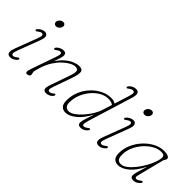

<svg xmlns="http://www.w3.org/2000/svg" viewBox="29 -1396 2082 2082"><g transform="rotate(45 1070.0 -355.0)"><path d="M228 -582.5Q210 -582.5 200.2 -595.8Q190.5 -609 195.5 -627Q201 -646.5 217.5 -659.2Q234 -672 252 -672Q271 -672 280.2 -659.2Q289.5 -646.5 284 -627Q279 -609 263 -595.8Q247 -582.5 228 -582.5ZM119.5 -103Q102.5 -58 105.8 -42Q109 -26 127.5 -26Q141.5 -26 168.5 -45.5Q175.5 -51 181.5 -55.2Q187.5 -59.5 193.5 -56.5Q198 -54.5 198.5 -48.2Q199 -42 195 -35.5Q185.5 -21 161.5 -7Q137.5 7 112.5 7Q95 7 82.8 -1.8Q70.5 -10.5 69.2 -32.8Q68 -55 83 -95L178 -345.5Q194.5 -388.5 192.5 -405.8Q190.5 -423 171.5 -423Q155 -423 130 -403.5Q123.5 -398.5 117.5 -394Q111.5 -389.5 105.5 -392.5Q101 -395 100.5 -401Q100 -407 104 -413.5Q116 -431.5 140.5 -444.2Q165 -457 186.5 -457Q213 -457 225 -435.2Q237 -413.5 214.5 -354Z M390 -392.5Q385.5 -395 385 -401Q384.5 -407 388.5 -413.5Q401 -432.5 425.5 -444.8Q450 -457 472 -457Q495.5 -457 504.8 -447Q514 -437 514 -418.5Q514 -402.5 507.2 -377.8Q500.5 -353 480 -297Q518.5 -356 560.8 -391Q603 -426 642.5 -441.5Q682 -457 713 -457Q765 -457 769.2 -420.8Q773.5 -384.5 747.5 -311L671.5 -96Q659 -60 661.8 -44.5Q664.5 -29 681.5 -29Q691 -29 700.8 -32.8Q710.5 -36.5 722.5 -46Q729.5 -52 734.5 -56Q739.5 -60 745.5 -57Q750 -55 750.2 -48.8Q750.5 -42.5 747.5 -37Q737.5 -18 713.2 -5.2Q689 7.5 665 7.5Q633.5 7.5 625 -13.8Q616.5 -35 636.5 -91.5L714 -313Q736 -376.5 728.8 -399.8Q721.5 -423 688.5 -423Q660.5 -423 624.2 -403.8Q588 -384.5 550.2 -348.8Q512.5 -313 480 -262.5Q447.5 -212 427.5 -149Q412.5 -101 408.5 -85.8Q404.5 -70.5 404.5 -62Q404.5 -55.5 408 -44.2Q411.5 -33 411.5 -21Q411.5 -8 399.5 -0.2Q387.5 7.5 371.5 7.5Q355.5 7.5 353.2 -9.2Q351 -26 366.5 -70L462.5 -345.5Q478 -389.5 476 -405.8Q474 -422 455.5 -422Q447.5 -422 437.8 -417.8Q428 -413.5 414.5 -403.5Q407 -398 401.5 -393.8Q396 -389.5 390 -392.5Z M1360 -618.5 1216.5 -153Q1199 -96.5 1193.5 -69.8Q1188 -43 1192.8 -35.2Q1197.5 -27.5 1209.5 -27.5Q1219.5 -27.5 1229.5 -32.8Q1239.5 -38 1250.5 -46Q1258 -51.5 1263.8 -55.8Q1269.5 -60 1275 -57Q1286 -50.5 1276.5 -36Q1267.5 -22 1244.2 -7.2Q1221 7.5 1193 7.5Q1151 7.5 1151 -31Q1151 -43.5 1155 -61.2Q1159 -79 1169.5 -111Q1180 -143 1199.5 -199Q1143.5 -95 1079.5 -43.8Q1015.5 7.5 961 7.5Q924.5 7.5 900.8 -15.8Q877 -39 877 -95Q877 -170 905 -235.8Q933 -301.5 980 -351.2Q1027 -401 1085 -429.2Q1143 -457.5 1203 -457.5Q1225 -457.5 1241.5 -452.5Q1258 -447.5 1270.5 -439L1324.5 -612.5Q1337.5 -653.5 1333.2 -667.8Q1329 -682 1310 -682Q1301 -682 1291.2 -678Q1281.5 -674 1267 -663.5Q1257 -656 1252.2 -653Q1247.5 -650 1242 -652.5Q1238.5 -654.5 1237.5 -660.5Q1236.5 -666.5 1241 -673.5Q1252 -691 1276 -704Q1300 -717 1324.5 -717Q1390 -717 1360 -618.5ZM914 -101.5Q914 -63.5 931.8 -45.5Q949.5 -27.5 977 -27.5Q1007 -27.5 1044.2 -53Q1081.5 -78.5 1118.2 -119.8Q1155 -161 1184.8 -209.5Q1214.5 -258 1228.5 -304L1261 -408.5Q1235 -429.5 1186 -429.5Q1137 -429.5 1088.8 -402.5Q1040.5 -375.5 1001 -329Q961.5 -282.5 937.8 -223.8Q914 -165 914 -101.5Z M1585 -582.5Q1567 -582.5 1557.2 -595.8Q1547.5 -609 1552.5 -627Q1558 -646.5 1574.5 -659.2Q1591 -672 1609 -672Q1628 -672 1637.2 -659.2Q1646.5 -646.5 1641 -627Q1636 -609 1620 -595.8Q1604 -582.5 1585 -582.5ZM1476.5 -103Q1459.5 -58 1462.8 -42Q1466 -26 1484.5 -26Q1498.5 -26 1525.5 -45.5Q1532.5 -51 1538.5 -55.2Q1544.5 -59.5 1550.5 -56.5Q1555 -54.5 1555.5 -48.2Q1556 -42 1552 -35.5Q1542.5 -21 1518.5 -7Q1494.5 7 1469.5 7Q1452 7 1439.8 -1.8Q1427.5 -10.5 1426.2 -32.8Q1425 -55 1440 -95L1535 -345.5Q1551.5 -388.5 1549.5 -405.8Q1547.5 -423 1528.5 -423Q1512 -423 1487 -403.5Q1480.5 -398.5 1474.5 -394Q1468.5 -389.5 1462.5 -392.5Q1458 -395 1457.5 -401Q1457 -407 1461 -413.5Q1473 -431.5 1497.5 -444.2Q1522 -457 1543.5 -457Q1570 -457 1582 -435.2Q1594 -413.5 1571.5 -354Z M2000.5 -69Q1995.5 -49.5 1998 -38.5Q2000.5 -27.5 2017.5 -27.5Q2027.5 -27.5 2037.5 -32.8Q2047.5 -38 2058.5 -46Q2067.5 -53 2073 -56.2Q2078.5 -59.5 2083 -57Q2093.5 -51 2084.5 -36Q2075.5 -22 2052 -7.2Q2028.5 7.5 2001 7.5Q1981 7.5 1970 -1Q1959 -9.5 1959 -31Q1959 -43.5 1962.5 -60.5Q1966 -77.5 1976.5 -111.5Q1987 -145.5 2007 -210Q1954.5 -101.5 1890.5 -47Q1826.5 7.5 1767 7.5Q1729.5 7.5 1706 -15.2Q1682.5 -38 1682.5 -93.5Q1682.5 -163.5 1711.5 -228.5Q1740.5 -293.5 1788.8 -345Q1837 -396.5 1896 -426.8Q1955 -457 2015 -457Q2052 -457 2075 -447Q2098 -437 2098 -419Q2098 -406.5 2089.5 -396.2Q2081 -386 2078 -374ZM1719.5 -107Q1719.5 -58 1735.5 -40Q1751.5 -22 1782.5 -22Q1814 -22 1850.5 -48.8Q1887 -75.5 1922 -119Q1957 -162.5 1986 -212.5Q2015 -262.5 2032.2 -310.2Q2049.5 -358 2049.5 -393Q2049.5 -428 2000.5 -428Q1952.5 -428 1903.2 -400.8Q1854 -373.5 1812.2 -327.2Q1770.5 -281 1745 -223.8Q1719.5 -166.5 1719.5 -107Z"/></g></svg>

Font: Fraunces 9pt S100 Thin
Style: Italic
Weight: 100
Italic angle: -16°
Version: Version 1.000; ttfautohint (v1.8.3)